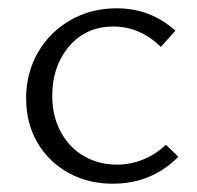

<svg xmlns="http://www.w3.org/2000/svg" viewBox="-20 -438 475 463"><path d="M43 -201Q43 -262 71.5 -311.5Q100 -361 150 -389.5Q200 -418 261 -418Q343 -418 403 -364L368 -325Q317 -374 254 -374Q187 -374 146.5 -326Q106 -278 106 -207Q106 -158 126.5 -120Q147 -82 182.5 -61.5Q218 -41 262 -41Q295 -41 325.5 -53.5Q356 -66 380 -89L410 -60Q346 5 252 5Q192 5 144.5 -21.5Q97 -48 70 -94.5Q43 -141 43 -201Z"/></svg>

Font: Ysabeau Infant Semilight
Style: Regular
Weight: 300
Designer: Christian Thalmann (Catharsis Fonts)
Version: Version 0.003